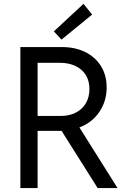

<svg xmlns="http://www.w3.org/2000/svg" viewBox="-20 -960 657 980"><path d="M84 -719.7H297.9Q362.8 -719.7 414.1 -694.8Q465.3 -669.9 494.9 -623.3Q524.4 -576.7 524.4 -513.7Q524.4 -444.3 487.5 -389.4Q450.7 -334.5 385.3 -309.6L580.1 0H478.5L294.4 -292H284.2H171.9V0H84ZM254.9 -799.8 406.2 -940.4 450.2 -885.7 293.9 -757.8ZM290 -368.2Q333.5 -368.2 366.7 -385Q399.9 -401.9 418.2 -433.1Q436.5 -464.4 436.5 -505.9Q436.5 -547.4 417.7 -577.4Q398.9 -607.4 364.5 -623.5Q330.1 -639.6 284.2 -639.6H171.9V-368.2Z"/></svg>

Font: Reddit Sans Vanilla
Style: Regular
Weight: 400
Designer: Stephen Hutchings
Foundry: Reddit
Version: Version 1.013